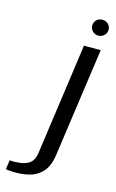

<svg xmlns="http://www.w3.org/2000/svg" viewBox="-227 -671 503 830"><g transform="rotate(15 24.5 -256.5)"><path d="M-83 111Q-89 111 -99 110Q-109 109 -112 108L-106 67Q-102 67 -92.5 67.5Q-83 68 -75 67Q-41 66 -20 52.5Q1 39 6 5L76 -495H151L83 -13Q76 42 51.5 69Q27 96 -8.5 104.5Q-44 113 -83 111ZM124 -553Q109 -553 98.5 -563.5Q88 -574 88 -589Q88 -604 98.5 -614Q109 -624 124 -624Q140 -624 150.5 -614Q161 -604 161 -589Q161 -574 150.5 -563.5Q140 -553 124 -553Z"/></g></svg>

Font: Alumni Sans Medium
Style: Italic
Weight: 500
Italic angle: -8°
Designer: Robert E. Leuschke
Foundry: Robert E. Leuschke
Version: Version 1.016